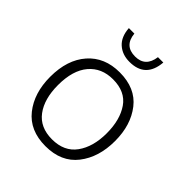

<svg xmlns="http://www.w3.org/2000/svg" viewBox="-206 -872 1013 1013"><g transform="rotate(45 300.0 -366.0)"><path d="M427 -742H387Q376 -659 299 -659Q219 -659 211 -742H170Q174 -681 209 -649.5Q244 -618 298 -618Q417 -618 427 -742ZM540 -269Q540 -388 479.5 -465.5Q419 -543 301 -543Q189 -543 123.5 -468.5Q58 -394 58 -267Q58 -146 120 -68Q182 10 299 10Q417 10 478.5 -69Q540 -148 540 -269ZM118 -265Q118 -375 167.5 -433.5Q217 -492 302 -492Q394 -492 437 -429.5Q480 -367 480 -267Q480 -166 434.5 -103Q389 -40 298 -40Q209 -40 163.5 -101Q118 -162 118 -265Z"/></g></svg>

Font: Noto Sans Mono UI Light
Style: Regular
Weight: 300
Designer: Monotype Design team
Foundry: Monotype Imaging Inc.
Version: 1.000